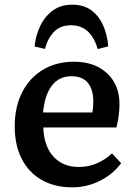

<svg xmlns="http://www.w3.org/2000/svg" viewBox="-20 -787 574 821"><path d="M289 14Q213 14 157.5 -18Q102 -50 72.5 -108.5Q43 -167 43 -246Q43 -331 75 -393Q107 -455 164 -489Q221 -523 297 -523Q385 -523 438 -473.5Q491 -424 491 -341Q491 -296 478 -242H165Q168 -162 208.5 -117.5Q249 -73 317 -73Q358 -73 394 -88.5Q430 -104 459 -131L498 -89Q463 -42 407.5 -14Q352 14 289 14ZM164 -306H375Q379 -326 379 -352Q379 -405 355.5 -433Q332 -461 286 -461Q232 -461 201.5 -420.5Q171 -380 164 -306ZM289 -767Q338 -767 370.5 -743Q403 -719 421 -678.5Q439 -638 443 -589L398 -577Q368 -679 284 -679Q238 -679 211 -651Q184 -623 172 -578L128 -588Q132 -633 151 -674Q170 -715 204.5 -741Q239 -767 289 -767Z"/></svg>

Font: Literata 12pt Medium
Style: Regular
Weight: 500
Designer: Latin by Veronika Burian and Jose Scaglione. Greek by Irene Vlachou. Cyrillic by Vera Evstafieva.
Foundry: TypeTogether
Version: Version 3.002